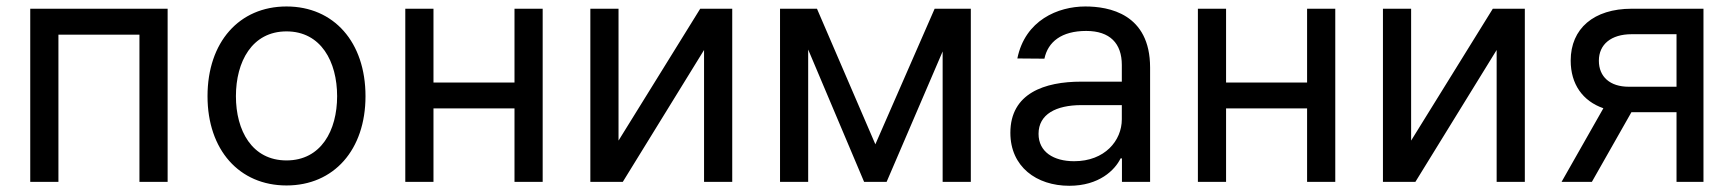

<svg xmlns="http://www.w3.org/2000/svg" viewBox="-20 -573 5463 605"><path d="M75.3 0H164.1V-463.8H419.4V0H508.2V-545.5H75.3Z M882.8 11.4C1032 11.4 1131.7 -100.9 1131.7 -269.9C1131.7 -440.3 1032 -552.6 882.8 -552.6C733.7 -552.6 633.9 -440.3 633.9 -269.9C633.9 -100.9 733.7 11.4 882.8 11.4ZM723.4 -269.9C723.4 -378.2 773.8 -474.1 882.8 -474.1C991.8 -474.1 1042.3 -378.2 1042.3 -269.9C1042.3 -161.9 991.8 -67.5 882.8 -67.5C773.8 -67.5 723.4 -161.9 723.4 -269.9Z M1345.9 -545.5H1257.1V0H1345.9V-231.5H1601.2V0H1690V-545.5H1601.2V-312.9H1345.9Z M1929 -130V-545.5H1840.2V0H1942.5L2198.5 -415.5V0H2287.3V-545.5H2186.4Z M2738.3 -118.3 2554.3 -545.5H2437.9V0H2526.6V-416.9L2702.8 0H2773.8L2950.3 -410.9V0H3039.1V-545.5H2925.1Z M3349.4 12.4C3443.5 12.4 3493.3 -37.3 3511 -73.9H3515.3V0H3604V-360.1C3604 -529.8 3474.1 -552.6 3399.9 -552.6C3313.6 -552.6 3210.2 -509.2 3185.7 -388.8L3271 -388.1C3282 -441.1 3324.9 -475.5 3402.7 -475.5C3477.6 -475.5 3514.9 -436.1 3514.9 -368.3V-315.7H3386.7C3272 -315.7 3163.7 -279.5 3163.7 -154.5C3163.7 -47.9 3245.7 12.4 3349.4 12.4ZM3252.5 -151.3C3252.5 -213.4 3308.2 -241.5 3386.7 -241.8H3514.9V-197.1C3514.9 -130 3461.3 -65 3364.7 -65C3299.7 -65 3252.5 -94.5 3252.5 -151.3Z M3843.4 -545.5H3754.6V0H3843.4V-231.5H4098.7V0H4187.5V-545.5H4098.7V-312.9H3843.4Z M4426.5 -130V-545.5H4337.7V0H4440L4696 -415.5V0H4784.8V-545.5H4683.9Z M5262.8 0H5347.7V-545.5H5121.4C5002.1 -545.5 4929.3 -483 4929.3 -382.1C4929.3 -307.9 4967 -254.6 5032.3 -231.9L4900.6 0H4996.1L5120.7 -219.5H5141.3H5262.8ZM5018.1 -381.7C5018.1 -433.2 5056.8 -465.2 5121.4 -465.2H5262.8V-299.7H5112.2C5053.3 -299.7 5018.1 -331 5018.1 -381.7Z"/></svg>

Font: Margiela Sans Text
Style: Regular
Weight: 400
Designer: Stefan Endress, Andreas Faust
Version: Version 1.100;FEAKit 1.0